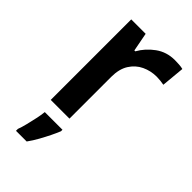

<svg xmlns="http://www.w3.org/2000/svg" viewBox="-237 -622 914 914"><g transform="rotate(45 219.5 -165.5)"><path d="M365 -552Q377 -552 393 -551Q409 -550 420 -547L409 -430Q400 -432 385.5 -433.5Q371 -435 360 -435Q320 -435 285 -418.5Q250 -402 228.5 -368Q207 -334 207 -281V0H81V-542H178L196 -448H202Q226 -491 268 -521.5Q310 -552 365 -552ZM221 71Q213 91 200.5 116.5Q188 142 173 169Q158 196 140 221H68V208Q75 190 81.5 163.5Q88 137 94 109.5Q100 82 102 61H221Z"/></g></svg>

Font: Noto Sans Tangsa SemiBold
Style: Regular
Weight: 600
Version: Version 1.504